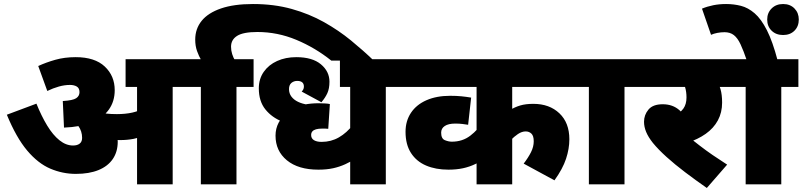

<svg xmlns="http://www.w3.org/2000/svg" viewBox="-20 -916 3989 954"><path d="M838 -484V0H661V-484H604V-622H923V-484ZM356 -632Q451 -632 500.5 -585.5Q550 -539 550 -468Q550 -412 520.5 -371Q491 -330 435 -307.5Q379 -285 298 -282L292 -414Q342 -417 358.5 -428Q375 -439 375 -458Q375 -478 361.5 -486Q348 -494 328 -494Q301 -494 272.5 -486Q244 -478 215 -464L170 -588Q209 -606 255 -619Q301 -632 356 -632ZM565 -212Q565 -162 540.5 -126Q516 -90 469.5 -71Q423 -52 357 -52Q291 -52 230 -78Q169 -104 115 -168Q61 -232 14 -346L161 -401Q186 -339 214.5 -292Q243 -245 275.5 -219Q308 -193 343 -193Q364 -193 376 -202.5Q388 -212 388 -231Q388 -264 369 -290.5Q350 -317 315 -341L396 -378L480 -374Q496 -362 510 -348Q524 -334 534 -317L544 -300Q554 -281 559.5 -259.5Q565 -238 565 -212ZM561 -349Q603 -349 637 -356.5Q671 -364 705 -383V-251Q675 -232 643.5 -226Q612 -220 578 -220Q557 -220 536.5 -221.5Q516 -223 498.5 -226Q481 -229 467 -231L455 -345L470 -358Q488 -354 509.5 -351.5Q531 -349 561 -349Z M1237 -896Q1342 -896 1429.5 -871.5Q1517 -847 1590 -806Q1663 -765 1724 -715Q1785 -665 1837 -615H1626Q1546 -679 1452.5 -718Q1359 -757 1259 -757Q1189 -757 1158.5 -738Q1128 -719 1128 -684Q1128 -665 1133.5 -647.5Q1139 -630 1148 -615H981Q968 -637 959 -662.5Q950 -688 950 -719Q950 -773 982 -812.5Q1014 -852 1078 -874Q1142 -896 1237 -896ZM978 -484H908V-622H1240V-484H1155V0H978Z M1982 -484H1897V0H1720V-146L1752 -131Q1724 -113 1695.5 -100Q1667 -87 1635 -80Q1603 -73 1562 -73Q1462 -73 1405.5 -119.5Q1349 -166 1349 -242Q1349 -277 1364.5 -306.5Q1380 -336 1414 -358Q1419 -360 1421 -365.5Q1423 -371 1427 -373Q1456 -389 1490.5 -396Q1525 -403 1563 -403Q1578 -403 1595 -402Q1612 -401 1619 -399L1611 -276Q1604 -277 1596 -277Q1588 -277 1580 -277Q1562 -277 1550 -273.5Q1538 -270 1532 -263Q1526 -256 1526 -245Q1526 -228 1540 -219.5Q1554 -211 1578 -211Q1625 -211 1664 -233.5Q1703 -256 1734 -296L1720 -208V-484H1669V-622H1982ZM1494 -285Q1436 -291 1383.5 -311.5Q1331 -332 1298.5 -372.5Q1266 -413 1266 -477Q1266 -524 1290.5 -559Q1315 -594 1357 -613Q1399 -632 1452 -632Q1532 -632 1574.5 -596.5Q1617 -561 1617 -510Q1617 -476 1606.5 -453Q1596 -430 1577 -408L1479 -461Q1484 -466 1487 -472Q1490 -478 1490 -486Q1490 -500 1481.5 -507Q1473 -514 1457 -514Q1440 -514 1428 -504Q1416 -494 1416 -473Q1416 -452 1428 -436Q1440 -420 1461 -410Q1482 -400 1509 -396Z M2851 -484H2525V-328L2512 -368Q2538 -384 2565 -392Q2592 -400 2630 -400Q2710 -400 2759.5 -353Q2809 -306 2809 -224Q2809 -177 2792.5 -127Q2776 -77 2735 -20L2582 -103Q2605 -133 2618.5 -160Q2632 -187 2632 -214Q2632 -241 2620.5 -252Q2609 -263 2592 -263Q2573 -263 2553.5 -250Q2534 -237 2520 -221L2525 -241V0H2348V-175L2402 -137Q2371 -115 2342 -101Q2313 -87 2280.5 -80Q2248 -73 2208 -73Q2145 -73 2097 -93.5Q2049 -114 2022 -156Q1995 -198 1995 -261Q1995 -315 2022 -355.5Q2049 -396 2099 -418Q2149 -440 2217 -440Q2248 -440 2273 -437.5Q2298 -435 2321 -431L2306 -296Q2294 -298 2278 -300Q2262 -302 2242 -302Q2208 -302 2190 -290Q2172 -278 2172 -257Q2172 -227 2190.5 -219.5Q2209 -212 2225 -212Q2278 -212 2317 -242Q2356 -272 2376 -308L2348 -190V-484H1967V-622H2851Z M3083 -484V0H2906V-484H2836V-622H3168V-484Z M3535 -484 3542 -522Q3552 -500 3560 -473Q3568 -446 3568 -406Q3568 -357 3547 -318Q3526 -279 3486.5 -251Q3447 -223 3393 -206L3392 -243Q3425 -217 3456 -193Q3487 -169 3520.5 -146Q3554 -123 3593 -98L3492 18Q3436 -21 3384.5 -60Q3333 -99 3292 -136Q3251 -173 3224 -206Q3201 -235 3190.5 -260.5Q3180 -286 3180 -311Q3180 -345 3202 -371.5Q3224 -398 3273 -398Q3323 -398 3356.5 -368Q3390 -338 3421 -285L3325 -336Q3360 -355 3375.5 -376.5Q3391 -398 3391 -432Q3391 -460 3384 -483Q3377 -506 3363 -526L3418 -484H3153V-622H3630V-484Z M3862 -484V0H3685V-484H3615V-622H3947V-484ZM3691 -615Q3674 -665 3659.5 -696Q3645 -727 3626.5 -741.5Q3608 -756 3580 -756Q3562 -756 3544 -752.5Q3526 -749 3513 -743L3468 -873Q3494 -884 3524 -890Q3554 -896 3588 -896Q3626 -896 3661.5 -887Q3697 -878 3729.5 -850Q3762 -822 3790.5 -766Q3819 -710 3844 -615ZM3792 -819Q3792 -852 3814 -874Q3836 -896 3871 -896Q3906 -896 3927.5 -874Q3949 -852 3949 -819Q3949 -785 3927.5 -763.5Q3906 -742 3871 -742Q3836 -742 3814 -763.5Q3792 -785 3792 -819Z"/></svg>

Font: Noto Sans Devanagari Black
Style: Regular
Weight: 900
Version: Version 2.003